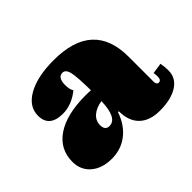

<svg xmlns="http://www.w3.org/2000/svg" viewBox="-105 -611 789 789"><g transform="rotate(-45 290.0 -216.0)"><path d="M154 12Q98 12 64 -17Q30 -46 30 -94Q30 -167 90.5 -208Q151 -249 261 -249Q281 -249 292 -248Q291 -328 284.5 -355Q278 -382 260 -382Q232 -382 232 -338Q232 -312 241 -299Q194 -261 143 -261Q64 -261 64 -328Q64 -381 120 -412.5Q176 -444 271 -444Q499 -444 499 -236V-92Q499 -73 512 -73Q526 -73 526 -95Q526 -107 524 -116L571 -123Q575 -101 575 -80Q575 -37 537 -12.5Q499 12 433 12Q375 12 343.5 -18.5Q312 -49 312 -106H307Q288 -50 248 -19Q208 12 154 12ZM217 -120Q217 -90 242 -90Q288 -90 291 -186Q257 -181 237 -163.5Q217 -146 217 -120Z"/></g></svg>

Font: Arapey Black
Style: Regular
Weight: 900
Designer: Eduardo Rodriguez Tunni
Foundry: Eduardo Rodriguez Tunni
Version: Version 4.000